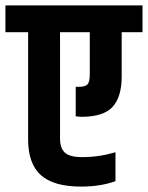

<svg xmlns="http://www.w3.org/2000/svg" viewBox="-55 -685 547 710"><path d="M372 -122V-15Q316 5 245 5Q143 5 96 -37.5Q49 -80 49 -169V-566H-35V-665H472V-566H395V-402Q395 -327 361.5 -290Q328 -253 246 -253Q239 -253 225 -255V-364H237Q261 -364 269 -373.5Q277 -383 277 -409V-566H167V-173Q167 -137 185 -120.5Q203 -104 249 -104Q311 -104 372 -122Z"/></svg>

Font: Khand ExtraBold
Style: Regular
Weight: 800
Designer: Sanchit Sawaria and Jyotish Sonowal (Devanagari), Satya Rajpurohit (Latin)
Foundry: Indian Type Foundry
Version: Version 2.000;PS 1.0;hotconv 1.0.79;makeotf.lib2.5.61930